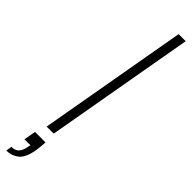

<svg xmlns="http://www.w3.org/2000/svg" viewBox="-352 -687 865 865"><g transform="rotate(45 80.5 -255.0)"><path d="M21 0 147 -715H192L66 0ZM-31 205 -27 177Q-2 177 10 163Q22 149 26 124L29 111H-9L1 54H68Q67 70 65.5 84Q64 98 62 112Q52 166 27 185.5Q2 205 -31 205Z"/></g></svg>

Font: DM Sans 28pt ExtraLight
Style: Italic
Weight: 250
Italic angle: -10°
Version: Version 4.004;gftools[0.9.30]